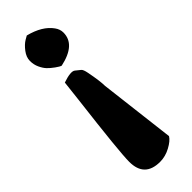

<svg xmlns="http://www.w3.org/2000/svg" viewBox="-228 -563 692 692"><g transform="rotate(-45 118.5 -217.0)"><path d="M114 114Q35 114 35 35Q35 -13 64 -252L73 -331Q117 -346 129 -336Q141 -326 147 -321.5Q153 -317 157 -296Q167 -244 167 -220L202 71Q193 86 167 100Q141 114 114 114ZM82 -540 96 -548Q159 -532 186 -494Q197 -479 197 -462Q197 -401 108 -382Q101 -384 86.5 -394.5Q72 -405 63 -414.5Q54 -424 46.5 -440Q39 -456 39 -475Q39 -494 53 -512.5Q67 -531 82 -540Z"/></g></svg>

Font: Chela One
Style: Regular
Weight: 400
Designer: Miguel Hernandez
Foundry: LatinoType
Version: Version 1.001